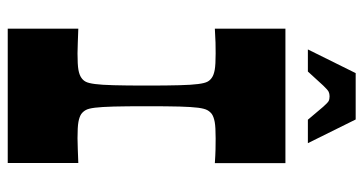

<svg xmlns="http://www.w3.org/2000/svg" viewBox="-236 -680 917 484"><g transform="rotate(90 222.0 -438.5)"><path d="M52.7 0V-177.9Q72.7 -177.2 88.1 -176.6Q103.4 -175.9 115.1 -175.9Q143.4 -175.9 156.5 -178.2Q169.5 -180.6 176.1 -185.3Q182.8 -189.6 186.5 -196.6Q190.2 -203.6 192.3 -219.9Q194.5 -236.1 195.3 -267Q196.2 -297.9 196.2 -350Q196.2 -402.1 195.3 -433Q194.5 -463.9 192.3 -480.1Q190.2 -496.4 186.5 -503.4Q182.8 -510.4 176.1 -514.7Q169.5 -519.4 156.5 -521.8Q143.4 -524.1 115.1 -524.1Q103.4 -524.1 88.1 -523.8Q72.7 -523.4 52.7 -522.1V-700H391.8V-522.1Q372.8 -523.4 357.2 -523.8Q341.7 -524.1 329.4 -524.1Q301 -524.1 288.2 -521.8Q275.3 -519.4 268.3 -514.7Q262.3 -510.4 258.3 -503.4Q254.3 -496.4 252.1 -480.1Q250 -463.9 249.1 -433Q248.3 -402.1 248.3 -350Q248.3 -297.9 249.1 -267Q250 -236.1 252 -219.9Q254 -203.6 258 -196.6Q262 -189.6 268 -185.3Q275 -180.6 287.9 -178.2Q300.7 -175.9 329 -175.9Q341.4 -175.9 356.9 -176.6Q372.4 -177.2 391.4 -177.9V0ZM105.1 -756.6 164.8 -877.1H281.7L341.4 -756.6H282.3Q259.6 -784 249.6 -795.3Q239.6 -806.6 235.1 -809Q230.6 -811.3 223.2 -811.3Q216.9 -811.3 211.9 -809Q206.9 -806.6 196.2 -795.3Q185.5 -784 160.8 -756.6Z"/></g></svg>

Font: Ojuju ExtraLight
Style: Regular
Weight: 200
Designer: Chisaokwu Joboson, Mirko Velimirovic
Foundry: Udi Foundry
Version: Version 1.000